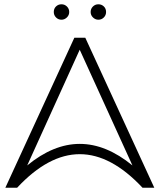

<svg xmlns="http://www.w3.org/2000/svg" viewBox="-20 -876 745 896"><path d="M645 0Q352 -313 60 0H5L327 -700H378L700 0H645ZM598 -104 352 -644 107 -104Q352 -305 598 -104ZM231 -820Q231 -836 241.5 -846Q252 -856 267 -856Q282 -856 292.5 -845.5Q303 -835 303 -820Q303 -805 292 -794.5Q281 -784 267 -784Q252 -784 241.5 -794.5Q231 -805 231 -820ZM403 -820Q403 -835 413.5 -845.5Q424 -856 439 -856Q454 -856 464.5 -846Q475 -836 475 -820Q475 -805 464.5 -794.5Q454 -784 439 -784Q425 -784 414 -794.5Q403 -805 403 -820Z"/></svg>

Font: Montserrat Atlas Light
Style: Regular
Weight: 300
Designer: Julieta Ulanovsky
Foundry: Julieta Ulanovsky
Version: Version 7.200